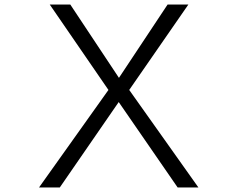

<svg xmlns="http://www.w3.org/2000/svg" viewBox="-20 -790 1040 841"><path d="M500 -343 242 31H151L455 -396L198 -770H288L501 -449L714 -770H805L546 -396L849 31H758Z"/></svg>

Font: LINE Seed JP_TTF Regular
Style: Regular
Weight: 400
Designer: LINE & Fontrix & Fontworks
Version: Version 1.002